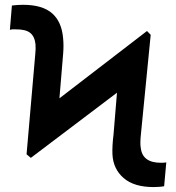

<svg xmlns="http://www.w3.org/2000/svg" viewBox="-20 -757 721 787"><path d="M106.4 -109.9 88.9 -124.5 124.5 -534.2Q127 -556.6 125.5 -575.7Q122.1 -607.9 103.3 -622.6Q84.5 -637.2 43.5 -636.7Q35.2 -637.2 30 -636.7Q24.9 -636.2 20.5 -634.8L28.8 -734.4Q38.6 -735.8 52 -736.6Q65.4 -737.3 74.7 -737.3Q153.8 -737.3 193.6 -702.4Q233.4 -667.5 238.8 -599.1Q240.2 -585 240.2 -569.1Q240.2 -553.2 238.8 -536.1L223.6 -354L582.5 -629.9L597.7 -614.3L558.1 -211.9Q553.2 -167.5 557.1 -150.4Q564 -89.8 639.6 -89.8Q644.5 -89.8 650.9 -90.1Q657.2 -90.3 661.6 -91.3L652.8 6.3Q643.1 8.3 630.6 9Q618.2 9.8 609.4 9.8Q529.3 9.8 486.6 -27.3Q443.8 -64.5 440.9 -124.5Q439.5 -158.7 445.3 -205.1L459.5 -377Z"/></svg>

Font: Inter Display Semi Bold
Style: Regular
Weight: 600
Designer: Rasmus Andersson
Foundry: rsms
Version: Version 4.000;git-37864ae